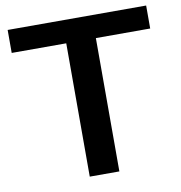

<svg xmlns="http://www.w3.org/2000/svg" viewBox="-80 -785 812 860"><g transform="rotate(-10 326.0 -355.5)"><path d="M11.2 -606.4H259.3V0H394V-606.4H641.1V-710.9H11.2Z"/></g></svg>

Font: Roboto Flex
Style: wght 600 wdth 140 opsz 13.0 GRAD 0.00 slnt 0.00 XTRA 468 XOPQ 96 YOPQ 79 YTLC 514 YTUC 712 YTAS 750 YTDE -203.00 YTFI 738
Weight: 600
Width: 8
Designer: Berlow after Robertson
Foundry: Google
Version: Version 3.100